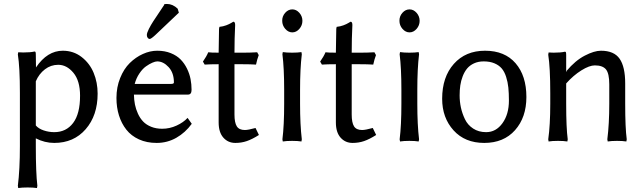

<svg xmlns="http://www.w3.org/2000/svg" viewBox="-20 -702 3241 966"><path d="M160.2 -293V-70.8Q173.8 -54.7 199.7 -45.9Q225.6 -37.1 252.9 -37.1Q313 -37.1 347.9 -83.3Q382.8 -129.4 382.8 -220.2Q382.8 -295.4 349.4 -335.7Q315.9 -376 272.9 -376Q235.8 -376 206.1 -353.3Q176.3 -330.6 160.2 -293ZM295.9 -446.8Q349.6 -446.8 390.4 -415.3Q431.2 -383.8 451.2 -335.4Q471.2 -287.1 471.2 -231Q471.2 -121.1 411.1 -52Q351.1 17.1 252.9 17.1Q205.1 17.1 160.2 -5.9V33.2Q160.2 167.5 168 232.9L166 244.1Q147.5 241.2 119.1 241.2Q89.8 241.2 71.8 244.1L69.8 232.9Q80.1 151.4 80.1 33.2V-234.9Q80.1 -363.8 69.8 -428.2L71.8 -439Q78.6 -438 97.2 -438Q133.8 -438 153.8 -442.9Q157.7 -442.9 158.9 -439.5Q160.2 -436 160.2 -425.8L161.1 -358.9V-362.8Q217.8 -446.8 295.9 -446.8Z M657.7 -279.8H840.8Q855 -279.8 855 -287.1Q855 -335.4 828.4 -364.3Q801.8 -393.1 771 -393.1Q761.7 -393.1 746.8 -386.7Q731.9 -380.4 714.6 -368.2Q697.3 -356 681.4 -332.5Q665.5 -309.1 657.7 -279.8ZM923.8 -108.9 944.8 -79.1Q912.6 -34.7 867.2 -8.8Q821.8 17.1 768.1 17.1Q718.3 17.1 679.2 -0.7Q640.1 -18.6 615.7 -49.6Q591.3 -80.6 578.6 -121.1Q565.9 -161.6 565.9 -209Q565.9 -263.2 584.5 -309.3Q603 -355.5 632.8 -384.8Q662.6 -414.1 698.7 -430.4Q734.9 -446.8 771 -446.8Q809.1 -446.8 839.4 -434.6Q869.6 -422.4 888.9 -402.6Q908.2 -382.8 920.9 -356.7Q933.6 -330.6 938.7 -304.2Q943.8 -277.8 943.8 -250Q943.8 -226.1 925.8 -226.1H653.8Q654.3 -199.7 658.9 -176.3Q663.6 -152.8 674.1 -129.9Q684.6 -106.9 700.2 -90.6Q715.8 -74.2 740.5 -64.2Q765.1 -54.2 795.9 -54.2Q833.5 -54.2 868.2 -70.1Q902.8 -85.9 923.8 -108.9ZM805.7 -676.8V-680.2Q811.5 -682.1 819.8 -682.1Q849.1 -682.1 874 -658.2L879.9 -638.2L762.7 -526.9Q740.2 -505.9 732.9 -505.9Q727.5 -505.9 723.1 -511.7Q718.8 -517.6 718.8 -525.9Q718.8 -536.1 729 -556.4Q739.3 -576.7 750.7 -594.2Q762.2 -611.8 780.8 -639.4Q799.3 -667 805.7 -676.8ZM730 -559.1V-558.1H729Z M1080.1 -437Q1080.1 -462.9 1081.1 -500Q1082 -537.1 1082 -557.1L1084 -566.9Q1102.5 -568.8 1118.2 -574.7Q1133.8 -580.6 1143.6 -586.7Q1153.3 -592.8 1153.8 -592.8Q1163.1 -592.8 1163.1 -576.2Q1159.7 -508.3 1159.7 -437H1206.1Q1237.8 -437 1273.9 -439L1281.7 -424.8Q1273.9 -404.3 1268.1 -377Q1241.7 -378.9 1196.8 -378.9H1159.7V-126Q1159.7 -85 1171.4 -66.4Q1183.1 -47.9 1211.9 -47.9Q1229 -47.9 1265.6 -58.1L1282.7 -22.9Q1249 -1.5 1221.9 7.8Q1194.8 17.1 1164.1 17.1Q1127.4 17.1 1103.8 -9.5Q1080.1 -36.1 1080.1 -85.9V-378.9Q1036.1 -378.9 1009.8 -377L1001 -392.1Q1019 -418 1027.8 -439Q1040 -437 1080.1 -437Z M1399.9 -597.2Q1399.4 -620.1 1414.8 -637.5Q1430.2 -654.8 1450.7 -654.8Q1470.7 -654.8 1486.1 -637.5Q1501.5 -620.1 1501.5 -597.2Q1501.5 -574.2 1486.1 -556.6Q1470.7 -539.1 1450.7 -539.1Q1430.7 -539.1 1415.3 -556.6Q1399.9 -574.2 1399.9 -597.2ZM1409.7 -180.2V-250Q1409.7 -359.4 1400.9 -429.2L1402.8 -439.9Q1421.4 -437 1449.7 -437Q1478 -437 1496.6 -439.9L1498.5 -429.2Q1489.7 -356 1489.7 -250V-180.2Q1489.7 -74.2 1498.5 -1L1496.6 9.8Q1478 6.8 1449.7 6.8Q1421.4 6.8 1402.8 9.8L1400.9 -1Q1409.7 -70.8 1409.7 -180.2Z M1669.9 -437Q1669.9 -462.9 1670.9 -500Q1671.9 -537.1 1671.9 -557.1L1673.8 -566.9Q1692.4 -568.8 1708 -574.7Q1723.6 -580.6 1733.4 -586.7Q1743.2 -592.8 1743.7 -592.8Q1752.9 -592.8 1752.9 -576.2Q1749.5 -508.3 1749.5 -437H1795.9Q1827.6 -437 1863.8 -439L1871.6 -424.8Q1863.8 -404.3 1857.9 -377Q1831.5 -378.9 1786.6 -378.9H1749.5V-126Q1749.5 -85 1761.2 -66.4Q1772.9 -47.9 1801.8 -47.9Q1818.8 -47.9 1855.5 -58.1L1872.6 -22.9Q1838.9 -1.5 1811.8 7.8Q1784.7 17.1 1753.9 17.1Q1717.3 17.1 1693.6 -9.5Q1669.9 -36.1 1669.9 -85.9V-378.9Q1626 -378.9 1599.6 -377L1590.8 -392.1Q1608.9 -418 1617.7 -439Q1629.9 -437 1669.9 -437Z M1989.7 -597.2Q1989.3 -620.1 2004.6 -637.5Q2020 -654.8 2040.5 -654.8Q2060.5 -654.8 2075.9 -637.5Q2091.3 -620.1 2091.3 -597.2Q2091.3 -574.2 2075.9 -556.6Q2060.5 -539.1 2040.5 -539.1Q2020.5 -539.1 2005.1 -556.6Q1989.7 -574.2 1989.7 -597.2ZM1999.5 -180.2V-250Q1999.5 -359.4 1990.7 -429.2L1992.7 -439.9Q2011.2 -437 2039.6 -437Q2067.9 -437 2086.4 -439.9L2088.4 -429.2Q2079.6 -356 2079.6 -250V-180.2Q2079.6 -74.2 2088.4 -1L2086.4 9.8Q2067.9 6.8 2039.6 6.8Q2011.2 6.8 1992.7 9.8L1990.7 -1Q1999.5 -70.8 1999.5 -180.2Z M2204.6 -205.1Q2204.6 -314.5 2263.4 -380.6Q2322.3 -446.8 2420.4 -446.8Q2519.5 -446.8 2574 -383.8Q2628.4 -320.8 2628.4 -213.9Q2628.4 -111.3 2571.3 -47.1Q2514.2 17.1 2416.5 17.1Q2319.3 17.1 2262 -46.1Q2204.6 -109.4 2204.6 -205.1ZM2413.6 -393.1Q2386.2 -393.1 2365 -383.3Q2343.8 -373.5 2330.3 -357.4Q2316.9 -341.3 2308.1 -318.6Q2299.3 -295.9 2295.9 -272.5Q2292.5 -249 2292.5 -222.2Q2292.5 -191.4 2298.8 -161.6Q2305.2 -131.8 2319.1 -102.5Q2333 -73.2 2360.6 -55.2Q2388.2 -37.1 2425.8 -37.1Q2475.6 -37.1 2508.1 -82.3Q2540.5 -127.4 2540.5 -195.8Q2540.5 -233.4 2537.6 -261.5Q2534.7 -289.6 2526.4 -315.4Q2518.1 -341.3 2504.2 -357.7Q2490.2 -374 2467.5 -383.5Q2444.8 -393.1 2413.6 -393.1Z M2972.7 -373Q2945.3 -373 2905 -347.9Q2864.7 -322.8 2828.6 -282.2V-180.2Q2828.6 -58.1 2836.4 -1L2834.5 9.8Q2815.9 6.8 2787.6 6.8Q2758.3 6.8 2740.2 9.8L2738.3 -1Q2748.5 -72.3 2748.5 -180.2V-233.9Q2748.5 -362.3 2738.3 -426.8L2740.2 -438Q2747.1 -437 2765.6 -437Q2802.2 -437 2822.3 -441.9Q2826.2 -441.9 2827.4 -438.5Q2828.6 -435.1 2828.6 -424.8V-342.8L2830.6 -339.8V-345.2Q2874.5 -397.5 2922.1 -422.1Q2969.7 -446.8 3003.4 -446.8Q3069.3 -446.8 3097.4 -406.5Q3125.5 -366.2 3125.5 -282.2V-180.2Q3125.5 -58.1 3133.3 -1L3131.3 9.8Q3112.8 6.8 3084.5 6.8Q3056.2 6.8 3037.6 9.8L3035.6 -1Q3045.4 -78.6 3045.4 -180.2V-277.8Q3045.4 -332.5 3028.8 -352.8Q3012.2 -373 2972.7 -373Z"/></svg>

Font: Linear Smooth Low Contrast
Style: Regular
Weight: 500
Designer: Philipp H. Poll, Flanker
Foundry: Philipp H. Poll, reworked by Flanker
Version: Version 1.010 | FøM Fix